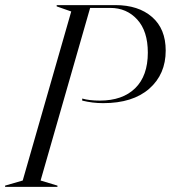

<svg xmlns="http://www.w3.org/2000/svg" viewBox="-73 -732 669 752"><path d="M-53 -5 16 -25 206 -687 149 -707V-712H379Q469 -712 522.5 -665.5Q576 -619 576 -534Q576 -441 511.5 -384.5Q447 -328 331 -328Q289 -328 249 -338V-346Q277 -338 318 -338Q407 -338 456.5 -386.5Q506 -435 506 -526Q506 -610 464.5 -655.5Q423 -701 359 -701H280L86 -25L152 -5V0H-53Z"/></svg>

Font: Nyght Serif Light Italic
Style: Regular
Weight: 300
Italic angle: -16°
Designer: Maksym Kobuzan
Version: Version 0.410